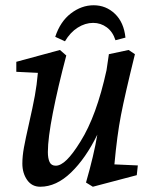

<svg xmlns="http://www.w3.org/2000/svg" viewBox="-20 -699 582 730"><path d="M65 -77Q65 -105 71 -138Q77 -171 90 -228Q105 -294 112.5 -335Q120 -376 124 -422L42 -426V-464L208 -509L232 -488Q200 -367 181 -270Q162 -173 162 -121Q162 -97 168.5 -83Q175 -69 192 -69Q211 -69 234 -91.5Q257 -114 286 -161Q347 -258 385 -432L394 -493L469 -509L493 -493Q455 -339 440 -261.5Q425 -184 415 -74L504 -70L500 -33L333 11L307 -5Q337 -109 350 -187Q306 -97 250 -43Q194 11 133 11Q101 11 83 -15Q65 -41 65 -77ZM336 -679Q383 -679 417 -646.5Q451 -614 457 -556L419 -546Q409 -578 386 -595Q363 -612 334 -612Q304 -612 275.5 -594Q247 -576 227 -542L190 -559Q209 -617 249.5 -648Q290 -679 336 -679Z"/></svg>

Font: Andada Pro Medium
Style: Italic
Weight: 500
Italic angle: -7°
Designer: Carolina Giovagnoli
Foundry: Huerta Tipografica
Version: Version 3.005; ttfautohint (v1.8.4)